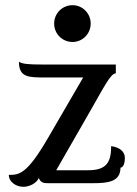

<svg xmlns="http://www.w3.org/2000/svg" viewBox="-20 -707 530 741"><path d="M427 -458H144C90 -458 65 -460 53 -469C53 -408 90 -408 156 -408H301L165 -174C84 -35 55 -32 14 -32C14 -5 42 14 70 14C94 14 121 0 130 -20C137 0 152 0 167 0H340C400 0 445 -7 445 -60C456 -60 462 -78 462 -97C462 -124 439 -139 409 -143C409 -81 391 -50 321 -50H197L321 -266C379 -366 406 -424 427 -424ZM189 -616C189 -576 221 -545 260 -545C298 -545 330 -576 330 -616C330 -656 298 -687 260 -687C221 -687 189 -656 189 -616Z"/></svg>

Font: Milonga
Style: Regular
Weight: 400
Designer: Pablo Impallari, Brenda Gallo, Rodrigo Fuenzalida
Foundry: Pablo Impallari, Brenda Gallo, Rodrigo Fuenzalida
Version: Version 1.000